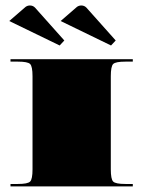

<svg xmlns="http://www.w3.org/2000/svg" viewBox="-20 -666 512 686"><path d="M196.7 -590.9 255.2 -641.6Q262.2 -646.4 270.5 -646.4Q281 -646.4 288.5 -639L393.4 -521.4L376.7 -503.5ZM13.1 -590.9 71.7 -641.6Q78.7 -646.4 87 -646.4Q97.5 -646.4 104.9 -639L209.8 -521.4L193.2 -503.5ZM17.5 -454.5H454.5V-445.8H428.3Q392.9 -445.8 384.4 -437.3Q375.9 -428.8 375.9 -393.4V-61.2Q375.9 -25.8 384.4 -17.3Q392.9 -8.7 428.3 -8.7H454.5V0H17.5V-8.7H43.7Q79.1 -8.7 87.6 -17.3Q96.2 -25.8 96.2 -61.2V-393.4Q96.2 -428.8 87.6 -437.3Q79.1 -445.8 43.7 -445.8H17.5Z"/></svg>

Font: FoglihtenBlackPcs
Style: BlackPcs
Weight: 900
Version: Version 0.75